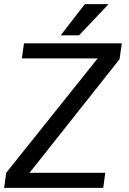

<svg xmlns="http://www.w3.org/2000/svg" viewBox="-26 -910 626 930"><path d="M553 -623 117 -73H484L474 0H-6L4 -73L447 -627H80L90 -700H564ZM385 -890H500L357 -739H268Z"/></svg>

Font: Krub Medium
Style: Italic
Weight: 500
Italic angle: -8°
Designer: Ekaluck Peanpanawate
Foundry: Cadson Demak Co.,Ltd.
Version: Version 1.000; ttfautohint (v1.6)